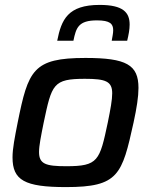

<svg xmlns="http://www.w3.org/2000/svg" viewBox="-20 -754 616 782"><path d="M386 -734C256 -734 230 -674 213 -588H279C290 -641 299 -671 375 -671C428 -671 441 -657 441 -631C441 -619 438 -605 435 -588H498C504 -613 508 -634 508 -654C508 -703 482 -734 386 -734ZM249 8C463 8 477 -42 524 -255C537 -315 544 -360 544 -396C544 -490 495 -518 328 -518C114 -518 95 -468 52 -255C40 -194 31 -149 31 -113C31 -20 80 8 249 8ZM250 -77C166 -77 139 -86 139 -135C139 -161 147 -200 158 -255C191 -411 196 -433 326 -433C410 -433 437 -423 437 -374C437 -347 430 -309 419 -255C386 -99 380 -77 250 -77Z"/></svg>

Font: Saira UNSAM Medium Italic
Style: Regular
Weight: 500
Italic angle: -12°
Designer: Hector Gatti with collaboration of the Omnibus-Type team
Foundry: Omnibus-Type
Version: Version 0.072;PS 000.072;hotconv 1.0.88;makeotf.lib2.5.64775